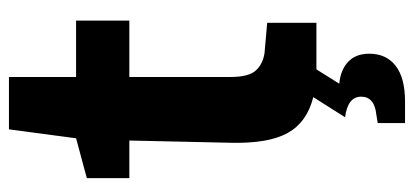

<svg xmlns="http://www.w3.org/2000/svg" viewBox="-268 -459 925 429"><g transform="rotate(-90 194.5 -244.5)"><path d="M237 -418V-192Q237 -152 251 -136Q265 -120 290 -116L358 -110V0H261H254L222 51Q253 54 271 71Q289 88 289 118Q289 156 262 177Q235 198 182 198H134V137L152 134Q193 130 193 100Q193 70 147 64L192 -7Q136 -21 112 -64Q88 -107 90 -191L95 -418H11V-513L100 -537L120 -687H237V-537H363V-418Z"/></g></svg>

Font: Exo
Style: Bold
Weight: 700
Designer: Natanael Gama
Foundry: Natanael Gama
Version: Version 1.500; ttfautohint (v1.6)